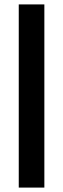

<svg xmlns="http://www.w3.org/2000/svg" viewBox="-20 -720 286 870"><path d="M65 -700H181V130H65Z"/></svg>

Font: PT Sans Caption
Style: Bold
Weight: 700
Designer: A.Korolkova, O.Umpeleva, V.Yefimov
Foundry: ParaType Ltd
Version: Version 2.003W OFL